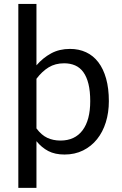

<svg xmlns="http://www.w3.org/2000/svg" viewBox="-20 -756 600 948"><path d="M160 -122Q184.5 -89 213.5 -75.5Q242.5 -62 278.5 -62Q349.5 -62 387.5 -112.5Q425.5 -163 425.5 -256.5Q425.5 -306 416.8 -341.5Q408 -377 391.5 -399.8Q375 -422.5 351 -433Q327 -443.5 296.5 -443.5Q253 -443.5 220.2 -423.5Q187.5 -403.5 160 -367ZM160 -433.5Q192 -470.5 232.5 -492.5Q273 -514.5 325.5 -514.5Q369.5 -514.5 405 -498Q440.5 -481.5 465.5 -448.8Q490.5 -416 504 -367.8Q517.5 -319.5 517.5 -256.5Q517.5 -200.5 502.5 -152.2Q487.5 -104 459.2 -68.8Q431 -33.5 390.2 -13.2Q349.5 7 298.5 7Q251.5 7 218.5 -10.2Q185.5 -27.5 160 -59V171.5H70.5V-736.5H160Z"/></svg>

Font: Lato
Style: Regular
Weight: 400
Designer: Lukasz Dziedzic with Adam Twardoch and Botio Nikoltchev
Foundry: tyPoland Lukasz Dziedzic
Version: Version 2.015; 2015-08-06; http://www.latofonts.com/